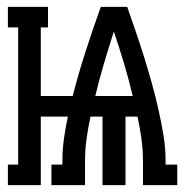

<svg xmlns="http://www.w3.org/2000/svg" viewBox="-20 -540 540 560"><path d="M3 0V-60H33V-460H3V-520H120V-460H99V-260H192Q209 -326 230 -391Q251 -456 274 -520H351Q364 -483 376.5 -446.5Q389 -410 400.5 -373Q412 -336 422.5 -298.5Q433 -261 441.5 -223.5Q450 -186 456.5 -147.5Q463 -109 463 -70V-60H497V0H397V-70Q397 -103 392.5 -135.5Q388 -168 381 -200H346V0H279V-200H244Q237 -168 232.5 -135.5Q228 -103 228 -70V0H130V-60H162V-70Q162 -103 166.5 -135.5Q171 -168 178 -200H99V0ZM258 -260H367Q356 -307 342 -354Q328 -401 312 -448Q297 -401 283 -354Q269 -307 258 -260Z"/></svg>

Font: Iosevka Curly Slab
Style: Regular
Weight: 400
Monospace: yes
Designer: Belleve Invis
Foundry: Belleve Invis
Version: Version 22.1.2; ttfautohint (v1.8.4)